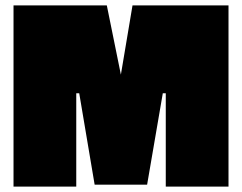

<svg xmlns="http://www.w3.org/2000/svg" viewBox="-20 -690 895 710"><path d="M30 0V-670H375L427 -414L470 -670H825V0H593V-345H582L524 -7H330L273 -345H262V0Z"/></svg>

Font: Titillium Web Black
Style: Regular
Weight: 900
Version: Version 1.002;PS 35.000;hotconv 1.0.70;makeotf.lib2.5.55311